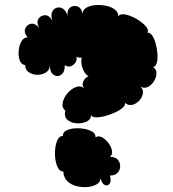

<svg xmlns="http://www.w3.org/2000/svg" viewBox="-20 -739 693 770"><path d="M242 -295Q227 -308 231.5 -328Q236 -348 251 -365.5Q266 -383 285 -390Q304 -397 319 -384Q307 -396 314 -412Q321 -428 335 -433Q319 -443 311 -465.5Q303 -488 308 -508Q295 -506 286 -512Q290 -500 283 -489Q276 -478 264 -473.5Q252 -469 240 -478Q240 -449 225 -439Q210 -429 195 -439Q180 -449 180 -478Q180 -459 165 -449Q150 -439 130.5 -439Q111 -439 96 -449Q81 -459 81 -478Q65 -480 59 -497Q53 -514 55 -536Q57 -558 66.5 -574Q76 -590 91 -589Q75 -607 81 -623.5Q87 -640 103.5 -643.5Q120 -647 137 -628Q125 -650 134.5 -664Q144 -678 161 -678Q178 -678 190 -656Q183 -678 189 -691Q195 -704 207.5 -708Q220 -712 232.5 -704Q245 -696 251 -675Q248 -699 261.5 -709Q275 -719 291 -713Q307 -707 311 -684Q312 -700 327 -708.5Q342 -717 364 -718.5Q386 -720 407 -715.5Q428 -711 441.5 -700Q455 -689 454 -673Q461 -685 482 -681Q503 -677 526 -664Q549 -651 563.5 -635Q578 -619 571 -608Q582 -609 590.5 -596.5Q599 -584 604.5 -563.5Q610 -543 611.5 -522Q613 -501 608.5 -486.5Q604 -472 594 -470Q608 -461 607.5 -444.5Q607 -428 597 -412.5Q587 -397 572.5 -390Q558 -383 543 -392Q556 -380 553 -364Q550 -348 538 -335Q526 -322 510 -318.5Q494 -315 481 -327Q484 -318 472.5 -307.5Q461 -297 441.5 -288Q422 -279 401 -273.5Q380 -268 364 -268.5Q348 -269 345 -278Q345 -260 327.5 -251.5Q310 -243 287.5 -244.5Q265 -246 250.5 -258.5Q236 -271 242 -295ZM234 -51Q221 -51 213 -65Q205 -79 202 -100.5Q199 -122 201.5 -143.5Q204 -165 211.5 -179.5Q219 -194 232 -194Q232 -211 252.5 -218.5Q273 -226 299 -224.5Q325 -223 344.5 -214Q364 -205 363 -188Q375 -196 389 -188.5Q403 -181 414.5 -166Q426 -151 429 -135Q432 -119 421 -110Q442 -110 452 -99Q462 -88 462 -73Q462 -58 452 -46.5Q442 -35 421 -35Q427 -12 419.5 -2Q412 8 400.5 3Q389 -2 383 -25Q383 -9 368 0Q353 9 331 11Q309 13 287 7.5Q265 2 250 -12.5Q235 -27 234 -51Z"/></svg>

Font: Rubik Bubbles
Style: Regular
Weight: 400
Designer: Hubert and Fischer, NaN
Foundry: Hubert and Fischer, NaN
Version: Version 2.200